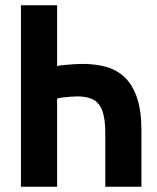

<svg xmlns="http://www.w3.org/2000/svg" viewBox="-20 -713 600 733"><path d="M60 0V-693H198V-461Q215 -464 232 -465.5Q249 -467 265.5 -468Q282 -469 296 -469Q345 -469 386 -457.5Q427 -446 457 -417Q487 -388 503.5 -338.5Q520 -289 520 -212V0H382V-204Q382 -260 370.5 -290.5Q359 -321 335.5 -333Q312 -345 276 -345Q266 -345 252.5 -344Q239 -343 225 -341.5Q211 -340 198 -337V0Z"/></svg>

Font: Ubuntu Sans Mono
Style: Regular
Weight: 400
Monospace: yes
Designer: Dalton Maag Ltd
Foundry: Dalton Maag Ltd
Version: Version 1.006